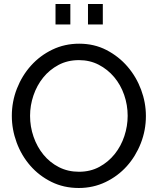

<svg xmlns="http://www.w3.org/2000/svg" viewBox="-20 -933 788 958"><path d="M257 -811V-913H331V-811ZM419 -811V-913H493V-811ZM373 5Q298 5 236.5 -25.5Q175 -56 131 -106.5Q87 -157 63 -222Q39 -287 39 -355Q39 -426 64.5 -491Q90 -556 135 -606Q180 -656 241.5 -685.5Q303 -715 375 -715Q450 -715 511 -683.5Q572 -652 616 -601Q660 -550 684 -485.5Q708 -421 708 -354Q708 -283 682.5 -218Q657 -153 612.5 -103.5Q568 -54 506.5 -24.5Q445 5 373 5ZM130 -355Q130 -301 147.5 -250.5Q165 -200 197 -161Q229 -122 274 -99Q319 -76 374 -76Q431 -76 476 -100.5Q521 -125 552.5 -164.5Q584 -204 600.5 -254Q617 -304 617 -355Q617 -409 599.5 -459.5Q582 -510 549.5 -548.5Q517 -587 472.5 -610Q428 -633 374 -633Q317 -633 272 -609Q227 -585 195.5 -546Q164 -507 147 -457Q130 -407 130 -355Z"/></svg>

Font: PTCRaleway Medium
Style: Regular
Weight: 500
Designer: Matt McInerney, Pablo Impallari, Rodrigo Fuenzalida
Foundry: Matt McInerney, Pablo Impallari, Rodrigo Fuenzalida
Version: Version 3.000g; ttfautohint (v1.5) -l 8 -r 28 -G 28 -x 14 -D